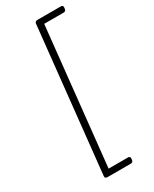

<svg xmlns="http://www.w3.org/2000/svg" viewBox="-230 -823 813 1016"><g transform="rotate(-30 176.5 -315.0)"><path d="M103 138Q86 138 88 123L181 -756Q183 -768 198 -768H341Q354 -768 353 -754L352 -746Q351 -732 336 -732H218L130 102H249Q262 102 261 116L260 124Q259 138 244 138Z"/></g></svg>

Font: Asap Expanded Expanded Thin
Style: Italic
Weight: 100
Width: 7
Italic angle: -6°
Designer: Pablo Cosgaya
Foundry: Omnibus-Type
Version: Version 3.001; ttfautohint (v1.8.4.7-5d5b)